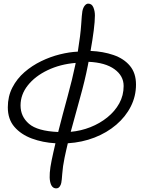

<svg xmlns="http://www.w3.org/2000/svg" viewBox="-20 -776 792 1056"><path d="M289 260Q263 260 255.5 222Q248 184 264 106Q269 83 274 59.5Q279 36 285 12Q215 8 155.5 -14Q96 -36 59.5 -78Q23 -120 23 -186Q23 -246 48 -294.5Q73 -343 114.5 -379Q156 -415 206.5 -439.5Q257 -464 309.5 -477Q362 -490 408 -492Q423 -585 426.5 -641Q430 -697 433 -714Q437 -734 446 -745Q455 -756 465 -756Q485 -756 493.5 -735.5Q502 -715 502 -691Q502 -659 495.5 -608Q489 -557 478 -496Q547 -493 604 -473.5Q661 -454 694.5 -414Q728 -374 728 -311Q728 -247 699.5 -190.5Q671 -134 619.5 -90Q568 -46 500 -19.5Q432 7 353 12Q348 33 343.5 53Q339 73 335 92Q325 141 322.5 178.5Q320 216 317 230Q315 241 308 250.5Q301 260 289 260ZM463 -415Q447 -333 420 -237Q393 -141 369 -51Q425 -56 477 -76.5Q529 -97 570.5 -130.5Q612 -164 636 -207.5Q660 -251 660 -303Q660 -359 609.5 -395.5Q559 -432 467 -436Q465 -425 463 -415ZM93 -196Q93 -135 139.5 -95Q186 -55 300 -50Q325 -148 351.5 -244.5Q378 -341 395 -423Q396 -427 396 -430Q311 -423 242 -390Q173 -357 133 -306.5Q93 -256 93 -196Z"/></svg>

Font: Shantell Sans Normal
Style: Italic
Weight: 300
Italic angle: -11.31°
Designer: Stephen Nixon, Anya Danilova, Shantell Martin
Foundry: Arrow Type
Version: Version 1.008;[a672d596b]